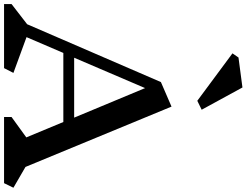

<svg xmlns="http://www.w3.org/2000/svg" viewBox="-154 -1034 1186 923"><g transform="rotate(90 438.5 -573.0)"><path d="M858 0H540V-36L638 -107L564 -285H232L156 -108L328 -45L305 0H-3V-36L94 -111L372 -754L490 -805L780 -103L880 -45ZM401 -678 255 -337H543ZM462 -929 234 -1098 254 -1127 398 -1146 505 -950Z"/></g></svg>

Font: InknutAntiqua
Style: Medium
Weight: 500
Designer: Claus Eggers Srensen
Foundry: Claus Eggers Srensen
Version: Version 1.000; ttfautohint (v1.2) -l 7 -r 28 -G 50 -x 13 -D 